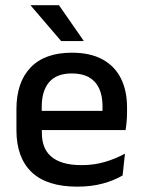

<svg xmlns="http://www.w3.org/2000/svg" viewBox="-20 -704 546 736"><path d="M276.5 11.5Q159.5 11.5 101.2 -44.2Q43 -100 43 -205V-285Q43 -388.5 97.2 -445.2Q151.5 -502 255.5 -502Q326 -502 373 -476.2Q420 -450.5 443.5 -403.5Q467 -356.5 467 -292V-273.5Q467 -256.5 465.5 -239Q464 -221.5 461.5 -205.5H371.5Q372.5 -231.5 372.8 -254.5Q373 -277.5 373 -296.5Q373 -337 360 -365Q347 -393 321 -407.8Q295 -422.5 255.5 -422.5Q197 -422.5 168.5 -389.2Q140 -356 140 -294.5V-248.5L140.5 -237V-193.5Q140.5 -166 148.8 -143.5Q157 -121 175.2 -104.8Q193.5 -88.5 222.5 -79.8Q251.5 -71 293 -71Q340 -71 381.2 -83Q422.5 -95 459 -115L450 -31.5Q417 -12 373.2 -0.2Q329.5 11.5 276.5 11.5ZM441.5 -205.5H95V-279H441.5ZM300.5 -548 206 -684H98V-682.5L214.5 -546.5H300.5Z"/></svg>

Font: Anek Kannada Medium Medium
Style: Regular
Weight: 500
Version: Version 1.003